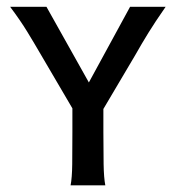

<svg xmlns="http://www.w3.org/2000/svg" viewBox="-20 -555 534 575"><path d="M208 -211.4 103.5 -389.6Q82.5 -425.8 61.8 -459.7Q41 -493.7 10.3 -534.7H119.1L280.3 -247.1ZM191.4 0Q195.8 -22 196.3 -63.5Q196.8 -105 196.8 -159.2V-257.3L289.6 -256.3V-159.2Q289.6 -105 290.3 -63.5Q291 -22 295.4 0ZM278.8 -210.4 213.4 -248 369.6 -534.7H476.1Q443.8 -488.3 424.6 -457Q405.3 -425.8 384.8 -389.6Z"/></svg>

Font: Harmattan SemiBold
Style: Regular
Weight: 600
Designer: George W. Nuss III and SIL International
Foundry: SIL International
Version: Version 4.000